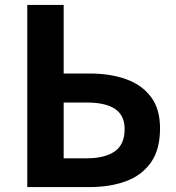

<svg xmlns="http://www.w3.org/2000/svg" viewBox="-20 -761 715 781"><path d="M91 0V-741H239V-462H345Q428 -462 492.5 -439Q557 -416 594 -367Q631 -318 631 -239Q631 -152 593.5 -99.5Q556 -47 491.5 -23.5Q427 0 344 0ZM239 -117H332Q406 -117 446.5 -145Q487 -173 487 -236Q487 -291 448.5 -317.5Q410 -344 332 -344H239Z"/></svg>

Font: Noto Sans SC
Style: Bold
Weight: 700
Designer: Ryoko NISHIZUKA  (kana, bopomofo & ideographs); Paul D. Hunt (Latin, Greek & Cyrillic); Sandoll Communications , Soo-you
Foundry: Adobe
Version: Version 2.004-H2;hotconv 1.0.118;makeotfexe 2.5.65603